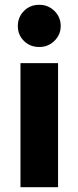

<svg xmlns="http://www.w3.org/2000/svg" viewBox="-20 -777 325 797"><path d="M144 -757Q180 -757 206 -731.5Q232 -706 232 -669Q232 -633 206 -607.5Q180 -582 144 -582H142Q105 -582 79.5 -607Q54 -632 54 -669Q54 -706 79.5 -731.5Q105 -757 142 -757ZM65 -515H221V0H65Z"/></svg>

Font: Freely
Style: Bold
Weight: 700
Designer: Kris Sowersby
Foundry: Klim Type Foundry
Version: Version 1.006;hotconv 1.0.113;makeotfexe 2.5.65598;200799169